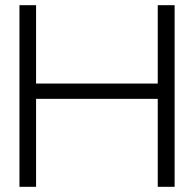

<svg xmlns="http://www.w3.org/2000/svg" viewBox="-20 -720 747 740"><path d="M55 0V-700H119V-398H588V-700H653V0H588V-339H119V0Z"/></svg>

Font: Panamera
Style: Regular
Weight: 400
Designer: Bastien Sozeau
Foundry: NBR — Bastien Sozeau
Version: Version 3.002; ttfautohint (v1.8.4.7-5d5b);gftools[0.9.33]